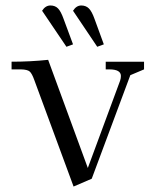

<svg xmlns="http://www.w3.org/2000/svg" viewBox="-20 -663 562 697"><path d="M22 -411.1V-439Q89.8 -439 154.8 -445.8L298.8 -53.2L416 -370.1Q418.9 -378.9 418.9 -387.2Q418.9 -411.1 377 -411.1H363.8V-439H502.9V-411.1L453.1 -390.1L313 -14.2L247.1 14.2L105 -371.1Q96.2 -396 87.9 -403.3Q79.6 -410.6 56.2 -411.1ZM132.8 -624Q145 -643.1 163.1 -643.1Q180.2 -643.1 190.7 -632.3Q201.2 -621.6 210.9 -594.2L245.1 -502L221.2 -493.2ZM245.1 -624Q257.3 -643.1 274.9 -643.1Q292 -643.1 302.7 -632.3Q313.5 -621.6 323.2 -594.2L356.9 -502L333 -493.2Z"/></svg>

Font: Dihjauti
Style: Regular
Weight: 400
Designer: T. Christopher White
Version: Version 3.0.0